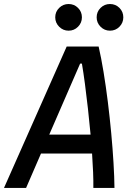

<svg xmlns="http://www.w3.org/2000/svg" viewBox="-43 -922 649 942"><path d="M-23.4 0 284.2 -693.8H440.9Q453.6 -638.7 465.1 -568.6Q476.6 -498.5 486.1 -421.9Q495.6 -345.2 502.7 -268.8Q509.8 -192.4 513.9 -123.3Q518.1 -54.2 518.6 0H415Q415.5 -33.7 413.8 -77.1Q412.1 -120.6 408.7 -168.9H158.2L85 0ZM198.7 -261.7H401.4Q395.5 -325.7 388.4 -389.4Q381.3 -453.1 373.8 -510Q366.2 -566.9 358.9 -609.9H350.1ZM293.5 -771.5Q266.6 -771.5 247.3 -790.8Q228 -810.1 228 -836.9Q228 -864.3 247.3 -883.3Q266.6 -902.3 293.5 -902.3Q320.8 -902.3 339.8 -883.3Q358.9 -864.3 358.9 -836.9Q358.9 -810.1 339.8 -790.8Q320.8 -771.5 293.5 -771.5ZM496.6 -771.5Q469.7 -771.5 450.4 -790.8Q431.2 -810.1 431.2 -836.9Q431.2 -864.3 450.4 -883.3Q469.7 -902.3 496.6 -902.3Q523.9 -902.3 543 -883.3Q562 -864.3 562 -836.9Q562 -810.1 543 -790.8Q523.9 -771.5 496.6 -771.5Z"/></svg>

Font: Cascadia Mono
Style: Italic
Weight: 400
Italic angle: -10°
Monospace: yes
Designer: Aaron Bell
Foundry: Saja Typeworks
Version: Version 2404.023; ttfautohint (v1.8.4)